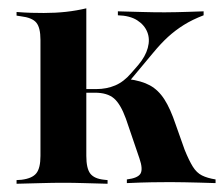

<svg xmlns="http://www.w3.org/2000/svg" viewBox="-20 -446 543 466"><path d="M78.2 -208.1V-349.2Q78.2 -379 68.1 -391.1Q58.1 -403.2 30.6 -406.5L20.2 -408.1V-416.9Q41.1 -415.3 56.5 -414.9Q71.8 -414.5 86.3 -414.5Q114.5 -414.5 140.3 -417.3Q166.1 -420.2 189.5 -425.8V-416.9V-208.1ZM133.9 -2.4Q107.3 -2.4 81.5 -1.6Q55.6 -0.8 20.2 0V-8.9L32.3 -9.7Q58.1 -12.9 68.1 -25.4Q78.2 -37.9 78.2 -67.7V-208.1H189.5V-67.7Q189.5 -37.1 199.2 -24.6Q208.9 -12.1 233.1 -9.7L241.1 -8.9V0Q208.1 -0.8 183.5 -1.6Q158.9 -2.4 133.9 -2.4ZM287.9 -1.6V-10.5Q314.5 -13.7 321 -24.6Q327.4 -35.5 318.5 -61.3L285.5 -158.1Q272.6 -193.5 256.5 -207.3Q240.3 -221 210.5 -221H182.3V-229.8H213.7Q238.7 -229.8 259.7 -238.7Q280.6 -247.6 298.4 -268.5L315.3 -287.9Q333.1 -308.9 338.7 -329.8Q344.4 -350.8 337.5 -368.1Q330.6 -385.5 312.9 -396.8Q295.2 -408.1 266.1 -408.9V-418.5Q298.4 -417.7 325 -416.9Q351.6 -416.1 379.8 -416.1Q395.2 -416.1 408.9 -416.5Q422.6 -416.9 438.3 -417.3Q454 -417.7 474.2 -418.5V-408.9Q446.8 -398.4 426.2 -385.5Q405.6 -372.6 387.9 -356.5Q370.2 -340.3 351.6 -317.7L286.3 -239.5L291.1 -254Q323.4 -250 344 -238.7Q364.5 -227.4 379 -204.8Q393.5 -182.3 406.5 -143.5L428.2 -82.3Q438.7 -56.5 448 -41.5Q457.3 -26.6 470.2 -20.2Q483.1 -13.7 503.2 -10.5V-1.6Q481.5 -2.4 462.9 -2.8Q444.4 -3.2 427.8 -3.6Q411.3 -4 393.5 -4Q372.6 -4 348.4 -3.6Q324.2 -3.2 287.9 -1.6Z"/></svg>

Font: Playfair 144pt SemiCondensed
Style: Bold
Weight: 700
Width: 4
Designer: Claus Eggers Sørensen
Foundry: Claus Eggers Sørensen
Version: Version 2.203